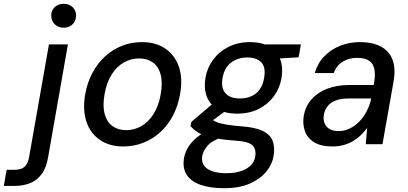

<svg xmlns="http://www.w3.org/2000/svg" viewBox="-131 -760 2152 1012"><path d="M-111 220 -96 135H-56Q-20 135 -2.5 120Q15 105 22 70L127 -526H227L122 72Q113 124 89 157Q65 190 28.5 205Q-8 220 -56 220ZM205 -614Q176 -614 157.5 -632Q139 -650 139 -678Q139 -705 157.5 -722.5Q176 -740 205 -740Q233 -740 251.5 -722.5Q270 -705 270 -678Q270 -650 251.5 -632Q233 -614 205 -614Z M519 12Q446 12 395.5 -22.5Q345 -57 324.5 -119Q304 -181 318 -263Q329 -325 356 -375.5Q383 -426 422.5 -462.5Q462 -499 511.5 -518.5Q561 -538 617 -538Q691 -538 741 -503.5Q791 -469 812 -407.5Q833 -346 818 -263Q807 -201 780.5 -150.5Q754 -100 714 -63.5Q674 -27 624.5 -7.5Q575 12 519 12ZM534 -74Q576 -74 613.5 -95Q651 -116 678 -158.5Q705 -201 716 -263Q727 -326 715.5 -368Q704 -410 674.5 -431Q645 -452 602 -452Q560 -452 522.5 -431Q485 -410 458 -368Q431 -326 420 -263Q409 -201 421 -158.5Q433 -116 462.5 -95Q492 -74 534 -74Z M1050 232Q978 232 927 214.5Q876 197 853 161Q830 125 839 73Q844 44 861 15.5Q878 -13 910 -38.5Q942 -64 991 -83L1045 -39Q986 -19 963 8Q940 35 935 62Q930 93 944.5 113Q959 133 989.5 143Q1020 153 1063 153Q1126 153 1167 129.5Q1208 106 1214 66Q1221 27 1199.5 6Q1178 -15 1106 -19Q1048 -23 1008.5 -30.5Q969 -38 943.5 -47.5Q918 -57 901.5 -69.5Q885 -82 873 -95L878 -118L997 -219L1079 -191L945 -92L975 -140Q984 -132 993.5 -125.5Q1003 -119 1019 -113.5Q1035 -108 1064.5 -103Q1094 -98 1143 -94Q1213 -89 1252.5 -70.5Q1292 -52 1305.5 -19Q1319 14 1311 63Q1304 106 1272.5 144.5Q1241 183 1186 207.5Q1131 232 1050 232ZM1119 -161Q1055 -161 1014 -186Q973 -211 958 -253.5Q943 -296 952 -350Q961 -403 992.5 -445.5Q1024 -488 1073.5 -513Q1123 -538 1186 -538Q1251 -538 1291 -513Q1331 -488 1346.5 -445.5Q1362 -403 1353 -350Q1344 -296 1313 -253.5Q1282 -211 1233 -186Q1184 -161 1119 -161ZM1133 -241Q1185 -241 1218.5 -268Q1252 -295 1261 -349Q1271 -404 1247 -430.5Q1223 -457 1172 -457Q1123 -457 1087.5 -430.5Q1052 -404 1042 -349Q1033 -295 1058 -268Q1083 -241 1133 -241ZM1258 -447 1248 -526H1455L1443 -458Z M1622 12Q1561 12 1525 -10Q1489 -32 1476 -69.5Q1463 -107 1470 -150Q1479 -200 1511 -236.5Q1543 -273 1594 -292.5Q1645 -312 1711 -312H1839Q1848 -360 1843 -391.5Q1838 -423 1816 -439Q1794 -455 1750 -455Q1708 -455 1675.5 -435Q1643 -415 1628 -375H1528Q1543 -427 1578.5 -463.5Q1614 -500 1662.5 -519Q1711 -538 1765 -538Q1836 -538 1879.5 -513Q1923 -488 1939 -442.5Q1955 -397 1944 -334L1885 0H1797L1804 -86Q1790 -66 1771.5 -48Q1753 -30 1730 -16.5Q1707 -3 1680 4.5Q1653 12 1622 12ZM1654 -69Q1684 -69 1712 -82.5Q1740 -96 1762.5 -119Q1785 -142 1800.5 -171.5Q1816 -201 1824 -233L1825 -241H1709Q1667 -241 1639 -230.5Q1611 -220 1596 -200.5Q1581 -181 1576 -156Q1570 -117 1590.5 -93Q1611 -69 1654 -69Z"/></svg>

Font: DM Sans 9pt Medium
Style: Italic
Weight: 500
Italic angle: -10°
Version: Version 4.004;gftools[0.9.30]